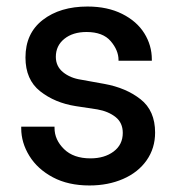

<svg xmlns="http://www.w3.org/2000/svg" viewBox="-20 -561 535 588"><path d="M45 -168V-173H147V-169Q147 -133 176 -104.5Q205 -76 257 -76Q300 -76 328 -97Q356 -118 356 -154Q356 -185 334 -202.5Q312 -220 278 -226L212 -236Q148 -246 103 -281.5Q58 -317 58 -385Q58 -459 111 -500Q164 -541 248 -541Q309 -541 354 -518.5Q399 -496 422 -459Q445 -422 445 -379V-375H343V-377Q343 -407 319 -435Q295 -463 245 -463Q203 -463 177 -442Q151 -421 151 -387Q151 -358 173 -340Q195 -322 228 -317L300 -304Q366 -292 410.5 -257Q455 -222 455 -155Q455 -107 429 -70Q403 -33 357 -13Q311 7 254 7Q189 7 142 -18Q95 -43 70 -83.5Q45 -124 45 -168Z"/></svg>

Font: Lopes Sans Medium
Style: Regular
Weight: 500
Designer: Gabriel Lam, Diego Maldonado
Foundry: TypeRant, Foresti Design
Version: Version 4.000